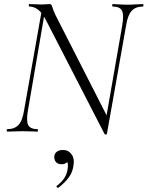

<svg xmlns="http://www.w3.org/2000/svg" viewBox="-20 -645 723 941"><path d="M492 11 207 -543Q186 -584 165.5 -598.5Q145 -613 124 -613Q121 -613 121 -619Q121 -625 124 -625Q138 -625 154.5 -624Q171 -623 184 -623Q196 -623 206.5 -624Q217 -625 222 -625Q233 -625 235.5 -613.5Q238 -602 251 -573L510 -65L504 11Q503 14 498.5 14.5Q494 15 492 11ZM15 0Q13 0 13 -6Q13 -12 15 -12Q51 -12 70.5 -32.5Q90 -53 98 -104L186 -602L202 -600L117 -104Q108 -53 118 -32.5Q128 -12 164 -12Q166 -12 166 -6Q166 0 164 0Q148 0 130.5 -1Q113 -2 90 -2Q70 -2 51 -1Q32 0 15 0ZM504 11 492 -20 579 -520Q588 -571 578 -592Q568 -613 532 -613Q530 -613 530 -619Q530 -625 532 -625Q548 -625 565.5 -623.5Q583 -622 606 -622Q626 -622 645 -623.5Q664 -625 681 -625Q683 -625 683 -619Q683 -613 681 -613Q645 -613 625.5 -592Q606 -571 598 -520ZM266 275Q262 277 258.5 272.5Q255 268 259 265Q282 248 295 228Q308 208 311 186Q316 158 308 146.5Q300 135 289 132L316 125Q317 143 307 151.5Q297 160 282 160Q265 160 255.5 150.5Q246 141 246 125Q246 108 258 99Q270 90 289 90Q315 90 331 111.5Q347 133 339 173Q334 203 314.5 228Q295 253 266 275Z"/></svg>

Font: Cormorant Garamond Light Light
Style: Italic
Weight: 300
Italic angle: -10°
Version: Version 4.001